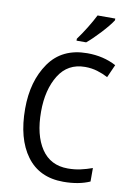

<svg xmlns="http://www.w3.org/2000/svg" viewBox="-102 -1007 743 1079"><g transform="rotate(10 269.5 -467.0)"><path d="M365 -944Q348 -910 323 -869.5Q298 -829 273 -795V-784H328Q361 -811 404 -857.5Q447 -904 466 -934V-944ZM478 -612 511 -686Q438 -725 346 -725Q202 -725 128.5 -620Q55 -515 55 -358Q55 -187 127.5 -88.5Q200 10 337 10Q425 10 488 -18V-95Q455 -83 421 -75.5Q387 -68 349 -68Q250 -68 198 -145.5Q146 -223 146 -357Q146 -482 197 -564.5Q248 -647 347 -647Q384 -647 417 -637Q450 -627 478 -612Z"/></g></svg>

Font: Noto Sans UI SemiCondensed
Style: Regular
Weight: 400
Width: 4
Designer: Monotype Design Team
Foundry: Monotype Imaging Inc.
Version: 1.001